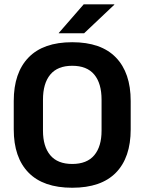

<svg xmlns="http://www.w3.org/2000/svg" viewBox="-20 -846 662 880"><path d="M311 14.5Q178.5 14.5 110.8 -54.8Q43 -124 43 -253V-383Q43 -512.5 110.8 -582.5Q178.5 -652.5 311 -652.5Q443.5 -652.5 511.2 -582.5Q579 -512.5 579 -383V-253Q579 -124 511.5 -54.8Q444 14.5 311 14.5ZM311 -94.5Q378.5 -94.5 412 -134.5Q445.5 -174.5 445.5 -247V-389Q445.5 -464 412 -504.2Q378.5 -544.5 311 -544.5Q244 -544.5 210.5 -504.2Q177 -464 177 -389V-247Q177 -174.5 210.5 -134.5Q244 -94.5 311 -94.5ZM249.5 -695 363.5 -826H504V-824.5L365.5 -693.5H249.5Z"/></svg>

Font: Anek Devanagari SemiBold
Style: Regular
Weight: 600
Designer: Kailash Malviya (Devanagari) & Yesha Goshar (Latin)
Foundry: Ek Type
Version: Version 1.003